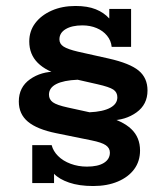

<svg xmlns="http://www.w3.org/2000/svg" viewBox="-20 -613 557 643"><path d="M292 10Q245 10 211.5 -1.5Q178 -13 161 -31V0H88V-127H153Q158 -107 174.5 -90.5Q191 -74 216.5 -64.5Q242 -55 271 -55Q308 -55 328 -67.5Q348 -80 348 -102Q348 -117 334.5 -126.5Q321 -136 286 -143L168 -167Q104 -180 73.5 -205.5Q43 -231 43 -273Q43 -321 80.5 -347.5Q118 -374 169 -373L191 -359Q135 -374 106.5 -402.5Q78 -431 78 -474Q78 -509 98 -535.5Q118 -562 153 -577.5Q188 -593 233 -593Q273 -593 300.5 -582Q328 -571 346 -551V-583H419V-456H354Q352 -477 338.5 -493.5Q325 -510 303.5 -519Q282 -528 256 -528Q221 -528 200 -515.5Q179 -503 179 -481Q179 -466 193 -457Q207 -448 241 -440L344 -417Q415 -401 444.5 -376.5Q474 -352 474 -310Q474 -263 437 -236.5Q400 -210 350 -210L330 -224Q390 -209 419.5 -181Q449 -153 449 -109Q449 -73 429.5 -46.5Q410 -20 374.5 -5Q339 10 292 10ZM280 -237Q325 -239 349 -252Q373 -265 373 -287Q373 -304 359.5 -313Q346 -322 306 -331L240 -346Q193 -344 168.5 -331.5Q144 -319 144 -296Q144 -280 157 -270.5Q170 -261 207 -253Z"/></svg>

Font: Rokkitt SemiBold SemiBold
Style: Regular
Weight: 600
Version: Version 3.103